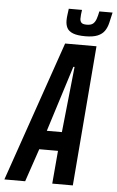

<svg xmlns="http://www.w3.org/2000/svg" viewBox="-102 -899 572 939"><g transform="rotate(5 184.0 -429.5)"><path d="M-44 0 194 -688H348L292 0H191L205 -162H113L58 0ZM142 -255H216L250 -578H244ZM289 -732Q250 -732 228.5 -740.5Q207 -749 199 -764.5Q191 -780 191 -801Q191 -814 193 -828.5Q195 -843 197 -859H262Q260 -847 259 -836Q258 -825 258 -816Q258 -804 264.5 -796.5Q271 -789 291 -789Q312 -789 322 -797.5Q332 -806 337.5 -822Q343 -838 347 -859H412Q406 -832 400.5 -808.5Q395 -785 383.5 -768Q372 -751 349.5 -741.5Q327 -732 289 -732Z"/></g></svg>

Font: Saira UltraCondensed
Style: Bold Italic
Weight: 700
Width: 1
Italic angle: -12°
Designer: Hector Gatti with collaboration of the Omnibus-Type team
Foundry: Omnibus-Type
Version: Version 1.101